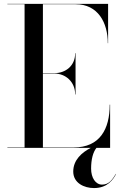

<svg xmlns="http://www.w3.org/2000/svg" viewBox="-20 -770 624 1000"><path d="M371.5 -278H373.5V-493H371.5C371.5 -426 320.5 -389 263.5 -389H203.5V-748H373.5C490.5 -748 541.5 -652 541.5 -545H543V-750H18.5V-748H108V-2H18.5V0H453C405.5 24.5 361.5 63.5 361.5 123.5C361.5 183.5 418.5 209.5 469.5 209.5C540.5 209.5 569.5 164.5 584.5 136.5L583.5 135.5C564.5 166.5 547.5 191.5 511.5 191.5C477.5 191.5 454.5 155.5 454.5 108.5C454.5 61 464 23 482.5 0H553.5V-225H551.5C551.5 -98 500.5 -2 363.5 -2H203.5V-387H263.5C320.5 -387 371.5 -345 371.5 -278Z"/></svg>

Font: Bodoni* 96pt
Style: Regular
Weight: 400
Version: Version 2.3